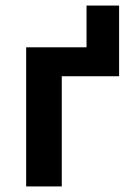

<svg xmlns="http://www.w3.org/2000/svg" viewBox="-20 -670 472 690"><path d="M291 -396V-650H408V-396ZM74 0V-500H408V-396H202V0Z"/></svg>

Font: Geologica Medium
Style: Regular
Weight: 500
Designer: Sindre Bremnes, Frode Helland
Foundry: Monokrom Skriftforlag AS
Version: Version 1.010;gftools[0.9.28]